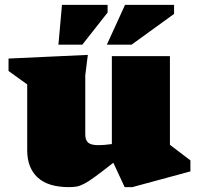

<svg xmlns="http://www.w3.org/2000/svg" viewBox="-20 -752 817 787"><path d="M329.5 -201.5Q329.5 -177.5 341.5 -167.2Q353.5 -157 383.5 -157Q393.5 -157 407.5 -158Q421.5 -159 438.5 -161.5V-522H676.5V-158.5L760.5 -94.5V-49.5L522.5 15H491L444.5 -85Q398.5 -48.5 370.2 -28Q342 -7.5 324.5 1.5Q307 10.5 293.5 12.8Q280 15 262.5 15Q176.5 15 134 -24.8Q91.5 -64.5 91.5 -136V-406L15 -461V-512L340 -527L329.5 -443ZM418 -569 492.5 -732H693.5V-695L519.5 -569ZM219.5 -569 234 -732H421V-700.5L317.5 -569Z"/></svg>

Font: Newsreader 6pt ExtraBold
Style: Regular
Weight: 800
Designer: Hugues Gentile
Foundry: Production Type
Version: Version 1.003; ttfautohint (v1.8.3)